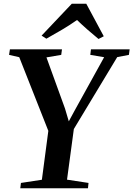

<svg xmlns="http://www.w3.org/2000/svg" viewBox="-20 -1007 714 1027"><path d="M88.5 0 92 -28.5 204 -45.5 238.5 -307 83 -701 28.5 -713.5 33 -743H311.5L307.5 -713.5L228.5 -700L327.5 -427L348 -358L380.5 -418L537 -701L463 -713.5L466.5 -743H673.5L669.5 -713.5L607 -701.5L375 -317L338.5 -46L453.5 -28.5L450.5 0ZM202.5 -816.5 364 -987H441.5L535 -813L507 -798.5Q477 -823 448 -848.5Q419 -874 392 -900Q354.5 -873.5 312.8 -848.8Q271 -824 228 -800Z"/></svg>

Font: Merriweather 96pt SemiBold
Style: Italic
Weight: 600
Italic angle: -7.8°
Version: Version 2.101